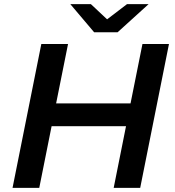

<svg xmlns="http://www.w3.org/2000/svg" viewBox="-20 -914 850 934"><path d="M673 -700H802L662 0H533L593 -300H231L171 0H41L181 -700H311L253 -411H615ZM438 -757 322 -894H422L501 -820L598 -894H703L552 -757Z"/></svg>

Font: Montserrat SemiBold
Style: Italic
Weight: 600
Italic angle: -11.3°
Designer: Julieta Ulanovsky
Foundry: Julieta Ulanovsky
Version: Version 9.000; ttfautohint (v1.8.4.7-5d5b)